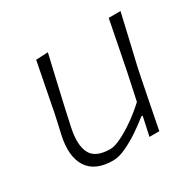

<svg xmlns="http://www.w3.org/2000/svg" viewBox="-117 -629 787 769"><g transform="rotate(-30 276.5 -244.0)"><path d="M200.5 9.5Q117.5 9.5 84.2 -41.5Q51 -92.5 71 -183.5Q75.5 -203.5 80.2 -224Q85 -244.5 90.5 -271Q102.5 -333 112.8 -386Q123 -439 134 -494.5L189.5 -497Q176.5 -441 164.2 -387.5Q152 -334 138 -273.5L119.5 -188.5Q104 -114.5 124.8 -75.2Q145.5 -36 213.5 -36Q232.5 -36 263.2 -50.8Q294 -65.5 329.8 -90.5Q365.5 -115.5 399 -146.5L426 -273.5Q438 -334 448.2 -386Q458.5 -438 469.5 -494.5H524Q511 -439 499 -386Q487 -333 472 -270.5L461.5 -220.5Q449.5 -160 439.2 -108Q429 -56 418 0H372.5L391.5 -87.5H385.5Q361.5 -68 328.2 -45.2Q295 -22.5 260.8 -6.5Q226.5 9.5 200.5 9.5Z"/></g></svg>

Font: Commissioner Loud ExtraLight
Style: Italic
Weight: 200
Italic angle: -12°
Designer: Kostas Bartsokas
Foundry: Kostas Bartsokas
Version: Version 1.000; ttfautohint (v1.8.3)